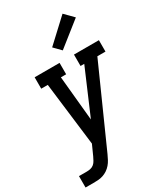

<svg xmlns="http://www.w3.org/2000/svg" viewBox="-258 -871 997 1167"><g transform="rotate(-30 240.5 -287.5)"><path d="M-19 205V125H36Q49 125 62.5 122Q76 119 86.5 110Q97 101 103.5 88.5Q110 76 116 64L148 -7L94 -450H48V-530H223V-450H186L216 -137L350 -450H324V-530H499V-450H442L198 96Q190 113 182 128.5Q174 144 162 158Q150 172 135 182Q120 192 103 197.5Q86 203 69.5 204Q53 205 36 205ZM278 -586 231 -634 388 -780 447 -720Z"/></g></svg>

Font: Iosevka Slab Medium Oblique
Style: Regular
Weight: 500
Italic angle: -9°
Monospace: yes
Designer: Belleve Invis
Foundry: Belleve Invis
Version: Version 11.1.1; ttfautohint (v1.8.3)